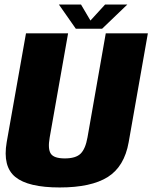

<svg xmlns="http://www.w3.org/2000/svg" viewBox="-20 -822 672 846"><path d="M243 4Q104.5 4 47.8 -42Q-9 -88 9.5 -195.5L94.5 -675H280L199 -216.5Q190 -166 203.8 -145Q217.5 -124 265.5 -124Q314 -124 335.2 -145Q356.5 -166 365.5 -216.5L446 -675H631.5L547 -195.5Q528 -88 454.8 -42Q381.5 4 243 4ZM314 -695.5 239.5 -802H337L378.5 -731.5L443 -802H541L430 -695.5Z"/></svg>

Font: Anybody ExtraBold
Style: Italic
Weight: 800
Italic angle: -10°
Designer: Tyler Finck
Foundry: Etcetera Type Company
Version: Version 1.010; ttfautohint (v1.8.3) -l 8 -r 50 -G 200 -x 14 